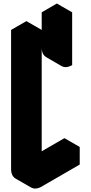

<svg xmlns="http://www.w3.org/2000/svg" viewBox="-20 -1020 516 1091"><path d="M217 -60 433 -185V-85L217 40Q182 60 156 45Q130 30 130 -10V-800L217 -850ZM390 -650Q355 -630 329 -645Q303 -660 303 -700V-900L390 -950ZM433 -185 217 -60 130 -110 346 -235ZM390 -950 303 -900 217 -950 303 -1000ZM303 -900V-700Q303 -660 329 -645L243 -695Q217 -710 217 -750V-950ZM217 -850 130 -800 43 -850 130 -900ZM130 -800V-10Q130 30 156 45L69 -5Q43 -20 43 -60V-850Z"/></svg>

Font: Nabla
Style: Regular
Weight: 400
Designer: Arthur Reinders Folmer
Foundry: Typearture
Version: Version 1.002